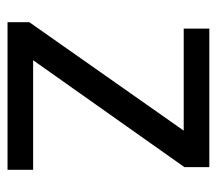

<svg xmlns="http://www.w3.org/2000/svg" viewBox="-53 -523 576 510"><g transform="rotate(90 235.0 -268.0)"><path d="M431 0H39V-58L327 -468H56V-536H424V-470L140 -68H431Z"/></g></svg>

Font: Noto Sans Samaritan
Style: Regular
Weight: 400
Designer: Monotype Design Team
Foundry: Monotype Imaging Inc.
Version: Version 2.001; ttfautohint (v1.8.4.7-5d5b)